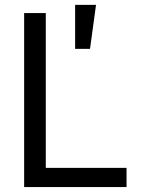

<svg xmlns="http://www.w3.org/2000/svg" viewBox="-20 -760 573 780"><path d="M78.1 -707V0H494.1V-78.1H166V-707ZM285.2 -740.2V-561.5H345.7L370.1 -740.2Z"/></svg>

Font: Pretendard Variable
Style: Regular
Weight: 400
Designer: Base glyphs from Inter by Rasmus Andersson; Hangeul glyphs from Noto Sans CJK(Source Han Sans) by Jang Soo-young and Kan
Foundry: Kil Hyung-jin
Version: Version 1.309;Glyphs 3.2 (3225)